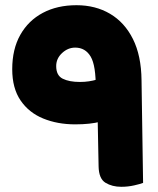

<svg xmlns="http://www.w3.org/2000/svg" viewBox="-20 -708 607 738"><path d="M524 -400 530 -5Q520 -1 496 4.5Q472 10 446 10Q411 10 385.5 -5.5Q360 -21 359 -68L354 -322L427 -265Q405 -251 366.5 -240.5Q328 -230 269 -230Q201 -230 146 -252.5Q91 -275 59 -322Q27 -369 27 -442Q27 -519 58 -574Q89 -629 144.5 -658.5Q200 -688 274 -688Q347 -688 403 -655Q459 -622 491 -558Q523 -494 524 -400ZM269 -525Q241 -525 218.5 -504Q196 -483 196 -454Q196 -418 221 -405.5Q246 -393 287 -393Q306 -393 322 -395.5Q338 -398 350 -401.5Q362 -405 369 -407L348 -366Q349 -456 328.5 -490.5Q308 -525 269 -525Z"/></svg>

Font: Baloo Bhaijaan 2 ExtraBold
Style: Regular
Weight: 800
Designer: Sanskriti Dholi, Noopur Datye and Ek Type
Foundry: Ek Type
Version: Version 1.701